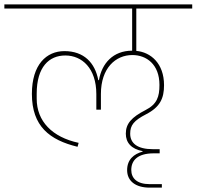

<svg xmlns="http://www.w3.org/2000/svg" viewBox="-40 -718 900 879"><path d="M645 141H701V125H645C587 125 561 98 561 60C561 17 589 -16 664 -16H691V-35H660C589 -35 556 -62 556 -106C556 -145 573 -166 629 -195C693 -228 711 -268 711 -328C711 -428 650 -479 584 -485V-679H840V-698H-20V-679H565V-486C478 -486 426 -428 413 -351H410C395 -431 344 -484 255 -484C173 -484 106 -423 106 -288C106 -140 187 -77 315 -46L320 -64C199 -90 128 -163 128 -266V-289C128 -412 185 -464 259 -464C335 -464 401 -406 401 -287V-216H422V-288C422 -406 489 -466 566 -466C630 -466 690 -424 690 -329C690 -275 679 -241 626 -214C562 -181 536 -152 536 -106C536 -65 561 -36 613 -26V-24C573 -13 542 12 542 61C542 111 581 141 645 141Z"/></svg>

Font: IBM Plex Devanagari Thin
Style: Regular
Weight: 100
Designer: Mike Abbink, Paul van der Laan, Pieter van Rosmalen, Erin McLaughlin
Foundry: Bold Monday
Version: Version 1.0